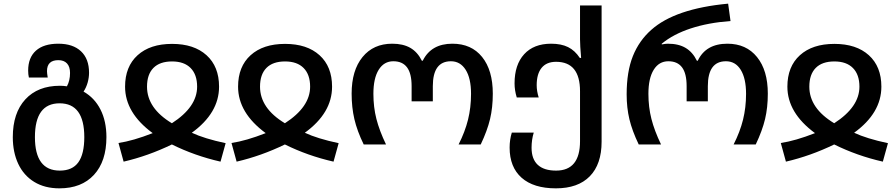

<svg xmlns="http://www.w3.org/2000/svg" viewBox="-20 -790 4892 1050"><path d="M50 -40Q50 -172 118.5 -246.5Q187 -321 308 -321Q326 -321 346 -318Q363 -349 363 -391Q363 -425 346.5 -443Q330 -461 299 -461Q237 -461 237 -401Q237 -390 241 -366H138Q134 -383 134 -404Q134 -475 176.5 -513Q219 -551 299 -551Q379 -551 423 -509.5Q467 -468 467 -392Q467 -366 459.5 -339Q452 -312 437 -289Q497 -255 529.5 -191Q562 -127 562 -40Q562 92 494 166Q426 240 305 240Q225 240 167.5 205Q110 170 80 106.5Q50 43 50 -40ZM441 -40Q441 -225 306 -225Q171 -225 171 -40Q171 143 307 143Q376 143 408.5 97.5Q441 52 441 -40Z M628 -8Q708 -20 815 -62Q664 -173 664 -316Q664 -426 732.5 -488Q801 -550 921 -550Q1041 -550 1109.5 -488Q1178 -426 1178 -316Q1178 -172 1029 -64Q1097 -32 1214 -7L1186 94Q1045 62 920 0Q790 63 656 94ZM1058 -316Q1058 -382 1022.5 -418Q987 -454 921 -454Q854 -454 819 -418.5Q784 -383 784 -316Q784 -198 920 -116Q1058 -205 1058 -316Z M1246 -8Q1326 -20 1433 -62Q1282 -173 1282 -316Q1282 -426 1350.5 -488Q1419 -550 1539 -550Q1659 -550 1727.5 -488Q1796 -426 1796 -316Q1796 -172 1647 -64Q1715 -32 1832 -7L1804 94Q1663 62 1538 0Q1408 63 1274 94ZM1676 -316Q1676 -382 1640.5 -418Q1605 -454 1539 -454Q1472 -454 1437 -418.5Q1402 -383 1402 -316Q1402 -198 1538 -116Q1676 -205 1676 -316Z M1903 -278Q1903 -405 1962.5 -478Q2022 -551 2125 -551Q2184 -551 2223.5 -528.5Q2263 -506 2287 -458H2292Q2338 -551 2454 -551Q2558 -551 2616.5 -478.5Q2675 -406 2675 -278Q2675 -202 2660 -139Q2645 -76 2609 0H2488Q2523 -69 2539.5 -135.5Q2556 -202 2556 -277Q2556 -362 2526.5 -408.5Q2497 -455 2446 -455Q2347 -455 2347 -319V-236H2231V-319Q2231 -388 2206 -421.5Q2181 -455 2131 -455Q2080 -455 2051 -408.5Q2022 -362 2022 -277Q2022 -204 2038.5 -139.5Q2055 -75 2091 0H1969Q1933 -74 1918 -138.5Q1903 -203 1903 -278Z M2767 17Q2767 -26 2779 -65H2899Q2887 -26 2887 18Q2887 80 2921 111.5Q2955 143 3021 143Q3152 143 3152 -18V-291Q3152 -452 3021 -452Q2969 -452 2942 -419Q2915 -386 2915 -324Q2915 -292 2926 -257H2806Q2794 -296 2794 -334Q2794 -436 2846.5 -493.5Q2899 -551 2994 -551Q3049 -551 3086.5 -532.5Q3124 -514 3151 -473H3158Q3152 -543 3152 -575V-760H3270V-15Q3270 108 3205.5 174Q3141 240 3020 240Q2898 240 2832.5 182Q2767 124 2767 17Z M3407 -274Q3407 -398 3441 -483Q3475 -568 3542 -627Q3672 -743 3962 -770L3975 -675Q3853 -666 3757.5 -634.5Q3662 -603 3599 -551V-547Q3619 -551 3632 -551Q3691 -551 3729.5 -528Q3768 -505 3791 -458H3796Q3840 -551 3958 -551Q4061 -551 4120 -478Q4179 -405 4179 -278Q4179 -202 4164 -139Q4149 -76 4113 0H3992Q4027 -69 4043.5 -135.5Q4060 -202 4060 -277Q4060 -361 4031 -408Q4002 -455 3950 -455Q3851 -455 3851 -319V-236H3735V-319Q3735 -388 3710 -421.5Q3685 -455 3635 -455Q3584 -455 3555 -408.5Q3526 -362 3526 -277Q3526 -204 3542.5 -139.5Q3559 -75 3595 0H3473Q3437 -75 3422 -138Q3407 -201 3407 -274Z M4250 -8Q4330 -20 4437 -62Q4286 -173 4286 -316Q4286 -426 4354.5 -488Q4423 -550 4543 -550Q4663 -550 4731.5 -488Q4800 -426 4800 -316Q4800 -172 4651 -64Q4719 -32 4836 -7L4808 94Q4667 62 4542 0Q4412 63 4278 94ZM4680 -316Q4680 -382 4644.5 -418Q4609 -454 4543 -454Q4476 -454 4441 -418.5Q4406 -383 4406 -316Q4406 -198 4542 -116Q4680 -205 4680 -316Z"/></svg>

Font: Noto Sans Georgian Medium
Style: Regular
Weight: 500
Designer: Monotype Design team
Foundry: Monotype Imaging Inc.
Version: Version 1.000